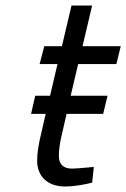

<svg xmlns="http://www.w3.org/2000/svg" viewBox="-20 -668 459 698"><path d="M264 -435 237 -320H371L355 -254H222L206 -184Q194 -136 194 -101Q194 -55 243 -55Q255 -55 321 -61L315 -4Q296 1 268.5 5.5Q241 10 218 10Q169 10 142 -15.5Q115 -41 115 -85Q115 -124 131 -188L146 -254H93L108 -320H162L189 -435H124L141 -500H205L240 -648H315L280 -500H419L403 -435Z"/></svg>

Font: Cairo
Style: Italic
Weight: 400
Italic angle: -13°
Designer: Mohamed Gaber, Accademia di Belle Arti di Urbino and others
Foundry: Kief Type Foundry, Accademia di Belle Arti di Urbino and others
Version: Version 3.011